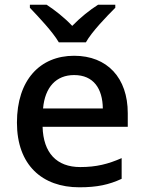

<svg xmlns="http://www.w3.org/2000/svg" viewBox="-20 -786 612 816"><path d="M230 -606H345C370 -651 433 -716 470 -753V-766H397C362 -744 322 -712 287 -676C253 -712 213 -743 178 -766H107V-753C143 -715 204 -651 230 -606ZM295 -549C150 -549 52 -446 52 -265C52 -84 160 10 317 10C393 10 443 -1 497 -26V-114C440 -89 390 -76 321 -76C221 -76 164 -136 161 -247H523V-305C523 -455 436 -549 295 -549ZM295 -467C378 -467 416 -409 417 -325H163C171 -416 219 -467 295 -467Z"/></svg>

Font: Noto Sans Bengali UI Medium
Style: Regular
Weight: 500
Designer: Jelle Bosma - Monotype Design Team
Foundry: Monotype Imaging Inc.
Version: Version 2.003